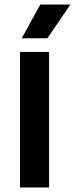

<svg xmlns="http://www.w3.org/2000/svg" viewBox="-20 -823 329 843"><path d="M68 0V-595H195.5V0ZM75.5 -655 157 -803H289L188 -655Z"/></svg>

Font: Encode Sans SC SemiCondensed SemiBold
Style: Regular
Weight: 600
Width: 4
Designer: Multiple Designers
Foundry: Impallari Type
Version: Version 3.002